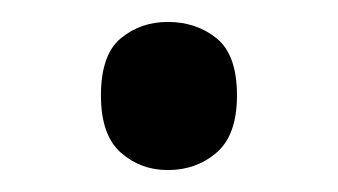

<svg xmlns="http://www.w3.org/2000/svg" viewBox="-20 -141 308 175"><path d="M72 -54Q72 -91 90 -106Q108 -121 133 -121Q159 -121 177.5 -106Q196 -91 196 -54Q196 -18 177.5 -2Q159 14 133 14Q108 14 90 -2Q72 -18 72 -54Z"/></svg>

Font: Noto Sans Old Hungarian
Style: Regular
Weight: 400
Designer: Monotype Design Team
Foundry: Monotype Imaging Inc.
Version: Version 2.005; ttfautohint (v1.8.4.7-5d5b)